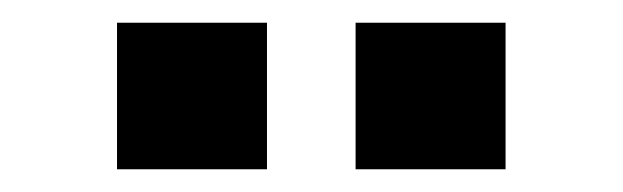

<svg xmlns="http://www.w3.org/2000/svg" viewBox="-20 -742 548 169"><path d="M83 -593V-722H215V-593ZM293 -593V-722H425V-593Z"/></svg>

Font: Raleway ExtraBold
Style: Regular
Weight: 800
Designer: Matt McInerney, Pablo Impallari, Rodrigo Fuenzalida
Foundry: Matt McInerney, Pablo Impallari, Rodrigo Fuenzalida
Version: Version 4.026